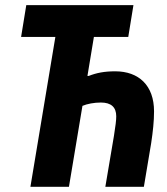

<svg xmlns="http://www.w3.org/2000/svg" viewBox="-20 -718 640 738"><path d="M96.9 0H245L296.9 -311.1C315 -318.9 342 -323.9 367.9 -323.9C407 -323.9 426.8 -306.1 426.8 -271C426.8 -255 424 -234 418 -196L384.9 0H533L561.1 -168C567.8 -212 572.1 -252.1 572.1 -290.1C572.1 -389.9 513.1 -443.9 422.9 -443.9C381 -443.9 350.9 -437.9 321 -426.1H316.1L340.9 -576H473L492.9 -698.2H81L61.1 -576H192.8Z"/></svg>

Font: Margiela Mono Italic Bold It
Style: Regular
Weight: 700
Designer: Mike Abbink, Paul van der Laan, Pieter van Rosmalen
Foundry: Bold Monday
Version: Version 2.003 2021